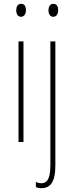

<svg xmlns="http://www.w3.org/2000/svg" viewBox="-20 -744 388 1006"><path d="M91 -724C71 -724 65 -706 65 -690C65 -672 73 -656 90 -656C106 -656 116 -670 116 -691C116 -707 110 -724 91 -724ZM234 -690C234 -672 242 -656 259 -656C275 -656 285 -670 285 -691C285 -707 279 -724 260 -724C240 -724 234 -706 234 -690ZM103 -527H77V0H103ZM197 242C239 242 270 216 270 125V-527H244V117C244 184 232 216 196 216C186 216 175 213 168 209V236C174 239 183 242 197 242Z"/></svg>

Font: Noto Sans Myanmar ExtraCondensed Thin
Style: Regular
Weight: 100
Width: 2
Designer: Monotype Design Team
Foundry: Monotype Imaging Inc.
Version: Version 2.107